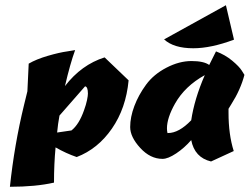

<svg xmlns="http://www.w3.org/2000/svg" viewBox="-20 -599 957 736"><path d="M268 -407Q249 -355 229 -269Q292 -351 381 -379L473 -291Q463 -184 409 -106Q355 -28 274 3Q233 -11 193 -34Q187 30 187 101Q117 117 18 117Q35 -44 72 -196L85 -249L90 -355Q119 -372 163.5 -385Q208 -398 238 -402ZM302 -176Q310 -198 313.5 -215Q317 -232 317 -240Q317 -267 306 -268L208 -156Q202 -124 199 -91L254 -99Q283 -122 302 -176Z M856 -167Q856 -83 876 -20L789 20Q726 5 713 -62Q687 -32 655.5 -11Q624 10 603 10Q556 10 517.5 -32Q479 -74 479 -112Q479 -150 495 -192.5Q511 -235 540 -274.5Q569 -314 618 -339.5Q667 -365 714 -365Q761 -365 782 -350L808 -402Q843 -389 870 -366.5Q897 -344 907 -328L917 -312Q902 -255 867 -200L856 -182Q856 -174 856 -167ZM624 -89Q666 -89 713 -138Q725 -219 765 -311Q689 -269 651 -202Q620 -147 620 -107Q620 -98 622 -89Q623 -89 624 -89ZM877 -447Q789 -414 721 -414Q646 -414 609 -448L846 -579Z"/></svg>

Font: Ceviche One
Style: Regular
Weight: 400
Version: Version 1.002